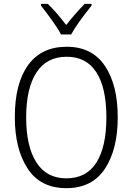

<svg xmlns="http://www.w3.org/2000/svg" viewBox="-20 -968 689 998"><path d="M325 10Q190 10 123.5 -92Q57 -194 57 -359Q57 -534 126 -629.5Q195 -725 327 -725Q458 -725 525 -626Q592 -527 592 -358Q592 -192 525.5 -91Q459 10 325 10ZM325 -41Q429 -41 481 -123Q533 -205 533 -358Q533 -511 481 -592Q429 -673 327 -673Q222 -673 169 -590.5Q116 -508 116 -358Q116 -207 169 -124Q222 -41 325 -41ZM456 -939Q379 -843 350 -789H297Q281 -820 251 -861.5Q221 -903 193 -939V-948H228Q270 -909 324 -838Q367 -893 420 -948H456Z"/></svg>

Font: Noto Sans UI NarrowLight
Style: Regular
Weight: 300
Width: 4
Designer: Monotype Design Team
Foundry: Monotype Imaging Inc.
Version: Version 1.001